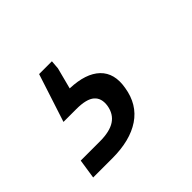

<svg xmlns="http://www.w3.org/2000/svg" viewBox="-89 -99 384 384"><g transform="rotate(-45 103.0 92.5)"><path d="M-16.6 204.1 -10.3 162.6H43.9Q71.8 162.6 86.7 152.8Q101.6 143.1 105 123Q107.9 103.5 96.4 93.5Q85 83.5 56.2 83.5H20L53.2 -18.6H89.4L87.9 0L76.2 44.9Q120.1 46.4 140.9 66.4Q161.6 86.4 155.3 122.6Q148.9 163.1 118.4 183.6Q87.9 204.1 37.6 204.1Z"/></g></svg>

Font: Inter 24pt Light
Style: Italic
Weight: 300
Italic angle: -9.3988°
Designer: Rasmus Andersson
Foundry: rsms
Version: Version 4.001;git-66647c0bb